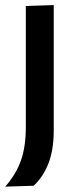

<svg xmlns="http://www.w3.org/2000/svg" viewBox="-20 -520 303 736"><path d="M0 195.5Q42 147.5 60.5 94.5Q79 41.5 79 -33V-497L186 -500.5V-20Q186 54.5 165.5 106.8Q145 159 109 192Z"/></svg>

Font: Heraclito Medium
Style: Regular
Weight: 500
Designer: Kostas Bartsokas (font) & Cristiano Sobral (main changes)
Foundry: Kostas Bartsokas (font) & Cristiano Sobral (main changes)
Version: Version 1.00;July 8, 2020;FontCreator 13.0.0.2655 64-bit